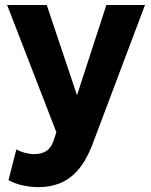

<svg xmlns="http://www.w3.org/2000/svg" viewBox="-20 -525 605 768"><path d="M135.5 223.5Q103.5 223.5 72.5 217Q41.5 210.5 14 195.5L45.5 72.5Q61.5 81.5 80.8 86.5Q100 91.5 116.5 91.5Q146.5 91.5 166 78.5Q185.5 65.5 195 36L205.5 4L8.5 -505H167L288 -144L405.5 -505H560L348 57.5Q323 120.5 290.5 156.8Q258 193 219 208.2Q180 223.5 135.5 223.5Z"/></svg>

Font: Geologica Cursive SemiBold
Style: Regular
Weight: 600
Designer: Sindre Bremnes, Frode Helland
Foundry: Monokrom Skriftforlag AS
Version: Version 1.010;gftools[0.9.28]